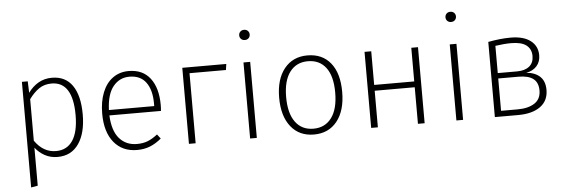

<svg xmlns="http://www.w3.org/2000/svg" viewBox="-56 -927 3857 1313"><g transform="rotate(-5 1872.5 -270.5)"><path d="M504 -264Q504 -136 453 -62.5Q402 11 308 11Q259 11 220 -10.5Q181 -32 155 -66V195L109 203V-522H149L152 -443Q182 -485 223 -508.5Q264 -532 315 -532Q408 -532 456 -462.5Q504 -393 504 -264ZM455 -264Q455 -378 418.5 -435.5Q382 -493 310 -493Q260 -493 224 -468.5Q188 -444 155 -399V-114Q213 -30 301 -30Q376 -30 415.5 -89.5Q455 -149 455 -264Z M1039 -241H685Q690 -134 736 -82Q782 -30 856 -30Q898 -30 930 -42.5Q962 -55 998 -83L1021 -53Q983 -21 943 -5Q903 11 854 11Q753 11 695 -60Q637 -131 637 -257Q637 -340 662 -402.5Q687 -465 733.5 -498.5Q780 -532 842 -532Q939 -532 990 -465Q1041 -398 1041 -282Q1041 -261 1039 -241ZM996 -297Q996 -388 958 -440.5Q920 -493 844 -493Q776 -493 732.5 -439.5Q689 -386 685 -278H996Z M1210 0V-522H1512L1506 -481H1256V0Z M1676 0H1630V-522H1676ZM1689 -709Q1689 -694 1679 -684Q1669 -674 1653 -674Q1637 -674 1627 -684Q1617 -694 1617 -709Q1617 -724 1627 -734Q1637 -744 1653 -744Q1669 -744 1679 -734Q1689 -724 1689 -709Z M2285 -263Q2285 -135 2227 -62Q2169 11 2068 11Q1967 11 1909.5 -61.5Q1852 -134 1852 -260Q1852 -387 1910.5 -459.5Q1969 -532 2069 -532Q2171 -532 2228 -461.5Q2285 -391 2285 -263ZM1900 -260Q1900 -149 1944 -89Q1988 -29 2068 -29Q2147 -29 2192 -89Q2237 -149 2237 -263Q2237 -375 2193 -433.5Q2149 -492 2069 -492Q1990 -492 1945 -432.5Q1900 -373 1900 -260Z M2782 -251H2507V0H2461V-522H2507V-291H2782V-522H2828V0H2782Z M3092 0H3046V-522H3092ZM3105 -709Q3105 -694 3095 -684Q3085 -674 3069 -674Q3053 -674 3043 -684Q3033 -694 3033 -709Q3033 -724 3043 -734Q3053 -744 3069 -744Q3085 -744 3095 -734Q3105 -724 3105 -709Z M3678 -155Q3678 -80 3622.5 -40Q3567 0 3470 0H3310V-516Q3394 -532 3464 -532Q3553 -532 3601 -495Q3649 -458 3649 -395Q3649 -350 3622.5 -320.5Q3596 -291 3550 -283Q3611 -278 3644.5 -246Q3678 -214 3678 -155ZM3356 -485V-298H3489Q3542 -298 3572.5 -322.5Q3603 -347 3603 -394Q3603 -441 3569.5 -467.5Q3536 -494 3465 -494Q3417 -494 3356 -485ZM3630 -155Q3630 -209 3596.5 -235Q3563 -261 3495 -261H3356V-39H3470Q3543 -39 3586.5 -67.5Q3630 -96 3630 -155Z"/></g></svg>

Font: FiraGO ExtraLight
Style: Regular
Weight: 200
Designer: bBox Type
Foundry: bBox Type GmbH
Version: Version 1.001